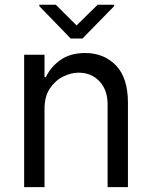

<svg xmlns="http://www.w3.org/2000/svg" viewBox="-20 -771 620 791"><path d="M163.4 -322.4V0H79.5V-545.5H163.4V-453.1H169Q188.2 -494.7 228.7 -523.6Q269.2 -552.6 331 -552.6Q407.7 -552.6 457.4 -501.8Q507.1 -451 507.1 -346.6V0H423.3V-340.9Q423.3 -400.6 389.7 -436.1Q356.2 -471.6 304 -471.6Q272.7 -471.6 240.2 -455.6Q207.7 -439.6 185.5 -406.6Q163.4 -373.6 163.4 -322.4ZM210.2 -751.4 295.5 -666.2 382.1 -751.4H450.3V-745.7L319.6 -612.2H271.3L142 -745.7V-751.4Z"/></svg>

Font: Interface
Style: Regular
Weight: 400
Designer: Rasmus Andersson
Foundry: rsms
Version: Version 1.8